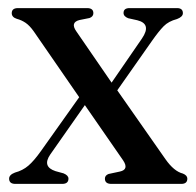

<svg xmlns="http://www.w3.org/2000/svg" viewBox="-20 -454 485 474"><path d="M168.5 -376.5 255.5 -250 330.5 -359Q355 -395 319 -404L296.5 -409Q285 -413.5 285 -422Q285 -434 300 -434H417Q431.5 -434 431.5 -421.5Q431.5 -412.5 417 -407Q396 -401.5 384 -389.2Q372 -377 355.5 -353.5L269.5 -231L388.5 -61Q409.5 -31 431.5 -25.5Q442.5 -21 442.5 -13Q442.5 0 427.5 0H255Q239 0 239 -13Q239 -21 248 -24.5L276 -30.5Q299 -35.5 284 -58L189.5 -194.5L104 -72.5Q83.5 -42.5 117 -31.5L137 -26Q149 -21 149 -13Q149 0 133.5 0H18Q2.5 0 2.5 -13Q2.5 -22.5 17 -28Q36 -33 50 -45Q64 -57 81 -81L175.5 -214L63 -377Q53 -391 43 -397.8Q33 -404.5 21.5 -407.5Q9 -411.5 9 -421.5Q9 -434 24.5 -434H195Q210.5 -434 210.5 -421.5Q210.5 -413 201 -409.5L176 -404.5Q153 -398.5 168.5 -376.5Z"/></svg>

Font: Fraunces 144pt S050
Style: Regular
Weight: 400
Version: Version 1.000; ttfautohint (v1.8.3)